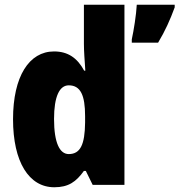

<svg xmlns="http://www.w3.org/2000/svg" viewBox="-20 -780 757 810"><path d="M209 10C269 10 301 -13 334 -59H342L371 0H505V-760H334V-595C334 -566 337 -525 340 -482H335C306 -536 266 -563 208 -563C103 -563 35 -458 35 -277C35 -97 102 10 209 10ZM717 -749V-760H557C555 -719 544 -650 536 -614V-600H647C677 -650 698 -697 717 -749ZM270 -130C232 -130 208 -177 208 -278C208 -373 231 -420 270 -420C320 -420 339 -378 339 -290V-263C338 -170 319 -130 270 -130Z"/></svg>

Font: Noto Sans Khmer Condensed Black
Style: Regular
Weight: 900
Width: 3
Designer: Danh Hong and the Monotype Design Team
Foundry: Monotype Imaging Inc.
Version: Version 2.004